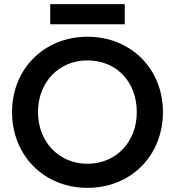

<svg xmlns="http://www.w3.org/2000/svg" viewBox="-20 -890 843 925"><path d="M222 -773H581V-870H222ZM38 -350C38 -141 192 15 401 15C612 15 765 -141 765 -350C765 -559 610 -713 401 -713C194 -713 38 -559 38 -350ZM163 -350C163 -494 264 -599 401 -599C543 -599 639 -494 639 -350C639 -207 540 -101 401 -101C264 -101 163 -207 163 -350Z"/></svg>

Font: Jost Medium
Style: Regular
Weight: 500
Version: Version 3.710